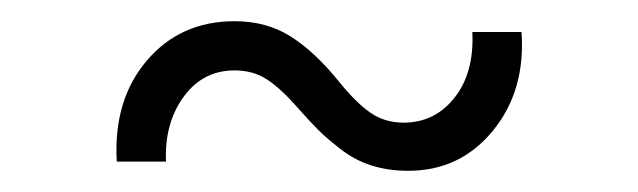

<svg xmlns="http://www.w3.org/2000/svg" viewBox="-20 -301 608 183"><path d="M369.1 -138.2Q350.1 -138.2 334 -143.3Q317.9 -148.4 304.2 -159.2Q290.5 -169.9 283 -177.5Q275.4 -185.1 264.2 -197.8Q247.6 -216.8 234.4 -225.3Q221.2 -233.9 203.6 -233.9Q173.3 -233.9 155 -208.7Q136.7 -183.6 138.2 -147H91.3Q87.9 -205.6 119.9 -243.2Q151.9 -280.8 203.6 -280.8Q233.9 -280.8 256.8 -266.4Q279.8 -252 303.2 -223.1Q318.4 -204.1 332.3 -194.1Q346.2 -184.1 364.7 -184.1Q394.5 -184.1 413.3 -208Q432.1 -231.9 430.2 -270.5H477.1Q481 -214.4 449.7 -176.3Q418.5 -138.2 369.1 -138.2Z"/></svg>

Font: Now
Style: Regular
Weight: 400
Designer: Alfredo Marco Pradil
Foundry: Alfredo Marco Pradil
Version: Version 1.200;hotconv 1.0.109;makeotfexe 2.5.65596